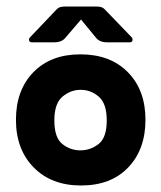

<svg xmlns="http://www.w3.org/2000/svg" viewBox="-20 -560 495 590"><path d="M229 -500 181 -444Q170 -430 147 -430H78Q71 -430 69.5 -435.5Q68 -441 72 -445L151 -528Q158 -536 164.5 -538Q171 -540 181 -540H275Q285 -540 291.5 -538Q298 -536 305 -528L385 -445Q388 -441 387 -435.5Q386 -430 379 -430H309Q286 -430 275 -444ZM229 10Q138 10 83.5 -45.5Q29 -101 29 -192Q29 -283 82.5 -338Q136 -393 227 -393Q319 -393 373 -338Q427 -283 427 -192Q427 -101 374 -45.5Q321 10 229 10ZM227 -98Q258 -98 283 -117.5Q308 -137 308 -190Q308 -242 283.5 -263Q259 -284 228 -284Q197 -284 172 -263Q147 -242 147 -190Q147 -137 171.5 -117.5Q196 -98 227 -98Z"/></svg>

Font: Zain ExtraBold
Style: Regular
Weight: 800
Designer: Zain,Boutros
Foundry: Mobile Telecommunications Company (Zain), 2024
Version: Version 1.50; ttfautohint (v1.8.4)